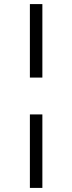

<svg xmlns="http://www.w3.org/2000/svg" viewBox="-20 -780 353 938"><path d="M126 -221H187V138H126ZM126 -760H187V-401H126Z"/></svg>

Font: IBM Plex Serif Text
Style: Regular
Weight: 450
Designer: Mike Abbink, Paul van der Laan, Pieter van Rosmalen
Foundry: Bold Monday
Version: Version 3.001